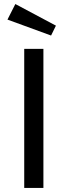

<svg xmlns="http://www.w3.org/2000/svg" viewBox="-20 -931 335 951"><path d="M195 0H100V-689H195ZM257 -804 233 -755 17 -834 56 -911Z"/></svg>

Font: Statis Sans
Style: Regular
Weight: 400
Designer: bBox Type GmbH
Foundry: bBox Type GmbH
Version: Version 1.000